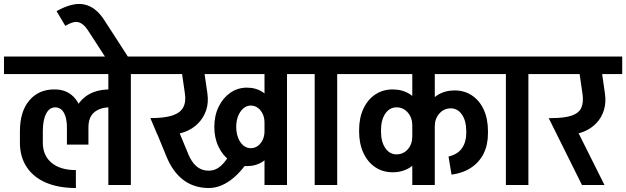

<svg xmlns="http://www.w3.org/2000/svg" viewBox="-45 -929 3144 964"><path d="M316 -289Q316 -377 366.5 -428.5Q417 -480 507 -480V-390Q458 -390 428.5 -365.5Q399 -341 399 -289ZM506 -390V-480H538V-390ZM336 15Q250 15 187 -11.5Q124 -38 89.5 -89.5Q55 -141 55 -213H170Q170 -148 214 -111.5Q258 -75 336 -75ZM55 -212V-270H170V-212ZM55 -269Q55 -369 102 -424.5Q149 -480 227 -480L232 -390Q203 -390 186.5 -358Q170 -326 170 -269ZM291 -203V-289H399V-203ZM291 -289Q291 -337 275.5 -363.5Q260 -390 232 -390L227 -480Q296 -481 335 -431Q374 -381 374 -289ZM-25 -557V-645H529V-557ZM499 0V-633H612V0ZM405 -557V-645H707V-557Z M482 -645 395 -779 478 -829 597 -645ZM395 -779Q374 -811 348.5 -817.5Q323 -824 283 -799L239 -873Q321 -919 378.5 -906.5Q436 -894 478 -829Z M1004 15Q929 15 875.5 -25.5Q822 -66 790 -145L896 -166Q909 -132 925 -111.5Q941 -91 960.5 -81.5Q980 -72 1004 -72ZM790 -145 721 -313H835L896 -166ZM1003 15V-72Q1036 -72 1061.5 -94Q1087 -116 1110 -156L1188 -102Q1161 -65 1131 -39Q1101 -13 1069 1Q1037 15 1003 15ZM1195 -95Q1148 -95 1111 -121Q1074 -147 1052.5 -191.5Q1031 -236 1031 -292H1141Q1141 -262 1150.5 -237.5Q1160 -213 1176.5 -199Q1193 -185 1214 -185ZM1195 -95 1214 -185Q1234 -185 1249.5 -196.5Q1265 -208 1274 -227Q1283 -246 1283 -270H1351Q1351 -220 1330.5 -180.5Q1310 -141 1275 -118Q1240 -95 1195 -95ZM1031 -291Q1031 -348 1052.5 -392.5Q1074 -437 1111 -463Q1148 -489 1195 -489L1214 -399Q1193 -399 1176.5 -384.5Q1160 -370 1150.5 -346Q1141 -322 1141 -291ZM657 -557V-645H1333V-557ZM1283 -314Q1283 -338 1274 -357Q1265 -376 1249.5 -387.5Q1234 -399 1214 -399L1195 -489Q1240 -489 1275 -466Q1310 -443 1330.5 -403.5Q1351 -364 1351 -314ZM745 -253 710 -336Q780 -336 820 -349Q860 -362 875 -390Q890 -418 883 -462H996Q1003 -415 990.5 -377Q978 -339 951 -311Q924 -283 886 -268Q848 -253 803 -253ZM883 -462 863 -600H976L996 -462ZM1283 0V-633H1396V0ZM1189 -557V-645H1491V-557Z M1535 0V-633H1648V0ZM1441 -557V-645H1743V-557Z M2134 -557V-645H2451V-557ZM1693 -557V-645H2075V-557ZM1758 -268V-276H1868V-268ZM2025 -243V-301H2093V-243ZM1868 -275H1758Q1758 -337 1779.5 -383Q1801 -429 1839 -454.5Q1877 -480 1927 -480L1946 -390Q1911 -390 1889.5 -358.5Q1868 -327 1868 -275ZM2093 -300H2025Q2025 -338 2002.5 -364Q1980 -390 1946 -390L1927 -480Q1975 -480 2012.5 -456.5Q2050 -433 2071.5 -392Q2093 -351 2093 -300ZM1868 -269Q1868 -217 1889.5 -185.5Q1911 -154 1946 -154L1927 -64Q1877 -64 1839 -89.5Q1801 -115 1779.5 -161.5Q1758 -208 1758 -269ZM2093 -244Q2093 -193 2071.5 -152Q2050 -111 2012.5 -87.5Q1975 -64 1927 -64L1946 -154Q1980 -154 2002.5 -179.5Q2025 -205 2025 -244ZM2296 -270Q2296 -322 2274.5 -353.5Q2253 -385 2218 -385L2237 -475Q2287 -475 2325 -449.5Q2363 -424 2384 -378Q2405 -332 2405 -270ZM2070 -295Q2070 -346 2092 -387Q2114 -428 2151.5 -451.5Q2189 -475 2237 -475L2218 -385Q2184 -385 2161 -359Q2138 -333 2138 -295ZM2296 -260V-270H2405V-260ZM2222 -52 2207 -143Q2253 -154 2274.5 -185Q2296 -216 2296 -260H2405Q2405 -202 2383.5 -158.5Q2362 -115 2321 -87.5Q2280 -60 2222 -52ZM2025 0V-633H2138V0ZM1931 -557V-645H2233V-557Z M2495 0V-633H2608V0ZM2401 -557V-645H2703V-557Z M2763 -253 2721 -336Q2790 -336 2826.5 -349Q2863 -362 2874.5 -390Q2886 -418 2879 -462H2992Q2999 -415 2987.5 -377Q2976 -339 2949.5 -311Q2923 -283 2886 -268Q2849 -253 2804 -253ZM2877 0 2710 -336H2822L2990 0ZM2879 -462 2859 -600H2972L2992 -462ZM2653 -557V-645H3079V-557Z"/></svg>

Font: Akshar Light Medium
Style: Regular
Weight: 500
Version: Version 1.100